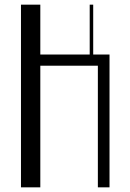

<svg xmlns="http://www.w3.org/2000/svg" viewBox="-20 -804 560 824"><path d="M70 -784H153V-570H365V-784H380V-570H450V0H400V-522H153V0H70Z"/></svg>

Font: Facade Sud
Style: Regular
Weight: 100
Designer: Éléonore Fines
Foundry: Velvetyne Type Foundry
Version: Version 1.001;Glyphs 3.2 (3202)